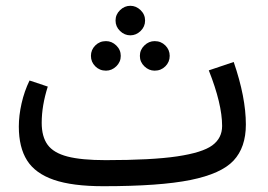

<svg xmlns="http://www.w3.org/2000/svg" viewBox="-20 -629 924 663"><path d="M829 -199Q829 -120 786.5 -74.5Q744 -29 638 -7.5Q532 14 337 14Q230 14 166 -8Q102 -30 73.5 -75Q45 -120 45 -192Q45 -230 54.5 -272Q64 -314 82 -351L145 -330Q124 -264 124 -205Q124 -157 144.5 -129Q165 -101 213 -88.5Q261 -76 345 -76Q504 -76 591.5 -89Q679 -102 713 -127Q747 -152 747 -194Q747 -270 701 -386L787 -415Q829 -293 829 -199ZM379 -558Q379 -579 394.5 -594Q410 -609 430 -609Q450 -609 465.5 -594Q481 -579 481 -558Q481 -537 465.5 -522Q450 -507 430 -507Q410 -507 394.5 -522Q379 -537 379 -558ZM294 -436Q294 -457 309 -472Q324 -487 346 -487Q366 -487 381.5 -472Q397 -457 397 -436Q397 -415 381.5 -400Q366 -385 346 -385Q324 -385 309 -400Q294 -415 294 -436ZM463 -436Q463 -457 478.5 -472Q494 -487 514 -487Q536 -487 551 -472Q566 -457 566 -436Q566 -415 551 -400Q536 -385 514 -385Q494 -385 478.5 -400Q463 -415 463 -436Z"/></svg>

Font: Fira GO
Style: Regular
Weight: 400
Designer: Carrois Corporate
Foundry: Carrois Corporate GbR
Version: Version 0.300